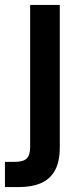

<svg xmlns="http://www.w3.org/2000/svg" viewBox="-47 -537 318 777"><path d="M-27 220V118H13Q47 118 61 104.5Q75 91 75 58V-517H195V59Q195 117 175.5 152.5Q156 188 119 204Q82 220 31 220Z"/></svg>

Font: DM Sans 11pt SemiBold
Style: Regular
Weight: 600
Version: Version 4.004;gftools[0.9.30]